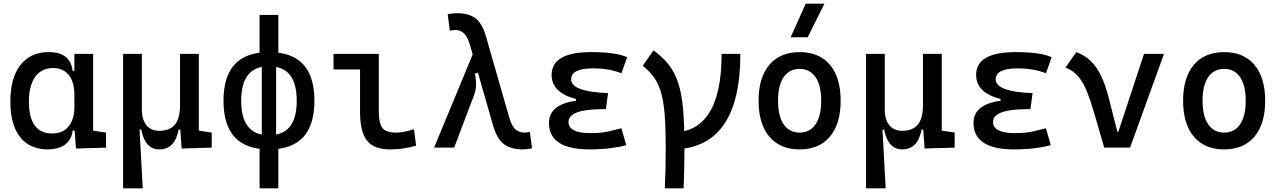

<svg xmlns="http://www.w3.org/2000/svg" viewBox="-20 -815 7071 1060"><path d="M243.2 9.8Q145 9.8 91.1 -58.3Q37.1 -126.5 37.1 -253.9Q37.1 -384.3 92.5 -455.8Q147.9 -527.3 249 -527.3Q309.1 -527.3 341.8 -501.7Q374.5 -476.1 380.9 -423.8H420.9L390.6 -293Q390.6 -362.3 359.6 -400.9Q328.6 -439.5 273.4 -439.5Q209.5 -439.5 174.6 -391.1Q139.6 -342.8 139.6 -253.9Q139.6 -78.1 268.6 -78.1Q326.2 -78.1 358.4 -116.7Q390.6 -155.3 390.6 -224.6V-252L425.8 -93.8H380.9Q377.4 -59.6 359.4 -36.4Q341.3 -13.2 311.8 -1.7Q282.2 9.8 243.2 9.8ZM399.4 4.9 390.6 -119.1V-239.3L494.1 -210V-93.8L565.4 -83V0ZM390.6 -146.5V-517.6H494.1V-175.8Z M859.9 9.8Q780.8 9.8 759.8 -99.6H731.9L659.7 -175.8V-517.6H763.2V-210Q763.2 -153.8 788.6 -123.3Q814 -92.8 859.9 -92.8Q916.5 -92.8 945.3 -126.5Q974.1 -160.2 974.1 -239.3L1000.5 -99.6H966.3Q956.1 -44.9 929.4 -17.6Q902.8 9.8 859.9 9.8ZM659.7 224.6V-210L749.5 -115.7L768.1 224.6ZM982.9 4.9 974.1 -119.1V-210H1077.6V-93.8L1148.9 -83V0ZM974.1 -146.5V-517.6H1077.6V-175.8Z M1464.8 9.8Q1338.9 9.8 1276.4 -57.1Q1213.9 -124 1213.9 -258.8Q1213.9 -393.6 1276.4 -460.4Q1338.9 -527.3 1464.8 -527.3Q1590.8 -527.3 1653.3 -460.4Q1715.8 -393.6 1715.8 -258.8Q1715.8 -124 1653.3 -57.1Q1590.8 9.8 1464.8 9.8ZM1413.1 224.6V-61H1516.6V224.6ZM1464.8 -68.4Q1542 -68.4 1580.1 -115.7Q1618.2 -163.1 1618.2 -258.8Q1618.2 -354.5 1580.1 -401.9Q1542 -449.2 1464.8 -449.2Q1388.2 -449.2 1349.9 -401.9Q1311.5 -354.5 1311.5 -258.8Q1311.5 -163.1 1349.9 -115.7Q1388.2 -68.4 1464.8 -68.4ZM1425.3 -49.8V-475.1H1504.4V-49.8ZM1413.1 -446.8V-732.4H1516.6V-446.8Z M2130.9 9.8Q2044.4 9.8 2006.1 -39.1Q1967.8 -87.9 1967.8 -195.3V-517.6H2071.3V-200.2Q2071.3 -138.7 2089.6 -110.8Q2107.9 -83 2169.9 -83Q2208 -83 2265.6 -101.6L2277.3 -10.7Q2239.7 0 2205.1 4.9Q2170.4 9.8 2130.9 9.8ZM1821.3 -431.6V-517.6H1976.6V-431.6Z M2865.2 9.8Q2801.8 9.8 2762.7 -18.8Q2723.6 -47.4 2702.1 -122.6L2574.7 -566.4Q2561 -612.8 2541.5 -631.1Q2522 -649.4 2493.7 -649.4Q2480.5 -649.4 2463.4 -645.5L2451.7 -736.3Q2476.6 -742.2 2503.4 -742.2Q2565.9 -742.2 2603.8 -714.8Q2641.6 -687.5 2662.6 -615.2L2791.5 -166Q2804.7 -119.6 2825 -101.3Q2845.2 -83 2875 -83Q2888.2 -83 2905.3 -86.9L2917 3.9Q2892.1 9.8 2865.2 9.8ZM2376.5 0 2600.6 -541 2667 -428.2 2601.1 -408.2Q2608.9 -376 2608.2 -346.2Q2607.4 -316.4 2596.7 -288.6L2487.3 0Z M3235.4 9.8Q3010.7 9.8 3010.7 -136.7Q3010.7 -247.1 3187.5 -261.7L3336.9 -300.8L3325.2 -212.4H3309.6Q3118.7 -212.4 3118.7 -141.6Q3118.7 -80.1 3239.3 -80.1Q3299.8 -80.1 3339.6 -89.4Q3379.4 -98.6 3410.6 -106.9L3437.5 -13.7Q3398.4 -2.9 3347.4 3.4Q3296.4 9.8 3235.4 9.8ZM3160.2 -212.4V-268.6Q3025.4 -302.7 3025.4 -401.4Q3025.4 -527.3 3243.2 -527.3Q3381.3 -527.3 3442.4 -499L3410.6 -410.6Q3343.3 -437.5 3253.9 -437.5Q3133.3 -437.5 3133.3 -377Q3133.3 -308.6 3336.9 -300.8L3325.2 -212.4Z M3688.5 9.8V-83Q3963.9 -83 3963.9 -517.6H4067.4Q4067.4 9.8 3688.5 9.8ZM3650.4 224.6Q3652.8 176.8 3654.1 119.4Q3655.3 62 3655.3 -4.9Q3655.3 -108.9 3649.7 -181.2Q3644 -253.4 3629.9 -302.7Q3615.7 -352.1 3591.1 -387Q3566.4 -421.9 3528.3 -451.7L3587.9 -537.1Q3639.2 -500 3672.4 -457.3Q3705.6 -414.6 3724.6 -356Q3743.7 -297.4 3751.2 -212.4Q3758.8 -127.4 3758.8 -4.9Q3758.8 62 3757.6 119.4Q3756.3 176.8 3753.9 224.6Z M4394.5 9.8Q4287.1 9.8 4227.5 -60.5Q4168 -130.9 4168 -258.8Q4168 -387.2 4227.5 -457.3Q4287.1 -527.3 4394.5 -527.3Q4502.4 -527.3 4561.8 -457.3Q4621.1 -387.2 4621.1 -258.8Q4621.1 -130.9 4561.8 -60.5Q4502.4 9.8 4394.5 9.8ZM4394.5 -83Q4451.7 -83 4482.7 -128.9Q4513.7 -174.8 4513.7 -258.8Q4513.7 -343.3 4482.7 -388.9Q4451.7 -434.6 4394.5 -434.6Q4337.4 -434.6 4306.4 -388.9Q4275.4 -343.3 4275.4 -258.8Q4275.4 -174.8 4306.4 -128.9Q4337.4 -83 4394.5 -83ZM4345.2 -609.4 4428.2 -794.9H4531.7L4439 -609.4Z M4961.4 9.8Q4882.3 9.8 4861.3 -99.6H4833.5L4761.2 -175.8V-517.6H4864.7V-210Q4864.7 -153.8 4890.1 -123.3Q4915.5 -92.8 4961.4 -92.8Q5018.1 -92.8 5046.9 -126.5Q5075.7 -160.2 5075.7 -239.3L5102.1 -99.6H5067.9Q5057.6 -44.9 5031 -17.6Q5004.4 9.8 4961.4 9.8ZM4761.2 224.6V-210L4851.1 -115.7L4869.6 224.6ZM5084.5 4.9 5075.7 -119.1V-210H5179.2V-93.8L5250.5 -83V0ZM5075.7 -146.5V-517.6H5179.2V-175.8Z M5579.1 9.8Q5354.5 9.8 5354.5 -136.7Q5354.5 -247.1 5531.2 -261.7L5680.7 -300.8L5668.9 -212.4H5653.3Q5462.4 -212.4 5462.4 -141.6Q5462.4 -80.1 5583 -80.1Q5643.6 -80.1 5683.3 -89.4Q5723.1 -98.6 5754.4 -106.9L5781.2 -13.7Q5742.2 -2.9 5691.2 3.4Q5640.1 9.8 5579.1 9.8ZM5503.9 -212.4V-268.6Q5369.1 -302.7 5369.1 -401.4Q5369.1 -527.3 5586.9 -527.3Q5725.1 -527.3 5786.1 -499L5754.4 -410.6Q5687 -437.5 5597.7 -437.5Q5477.1 -437.5 5477.1 -377Q5477.1 -308.6 5680.7 -300.8L5668.9 -212.4Z M6076.2 0 6145.5 -87.9H6154.3L6295.9 -517.6H6406.2L6218.8 0ZM6076.2 0 6021 -190.4Q6002 -255.9 5982.2 -306.4Q5962.4 -356.9 5934.3 -391.1Q5906.2 -425.3 5862.3 -441.9L5921.9 -527.3Q5972.2 -508.8 6005.9 -474.1Q6039.6 -439.5 6062.3 -389.2Q6085 -338.9 6101.6 -273.4L6161.1 -38.6Z M6738.3 9.8Q6630.9 9.8 6571.3 -60.5Q6511.7 -130.9 6511.7 -258.8Q6511.7 -387.2 6571.3 -457.3Q6630.9 -527.3 6738.3 -527.3Q6846.2 -527.3 6905.5 -457.3Q6964.8 -387.2 6964.8 -258.8Q6964.8 -130.9 6905.5 -60.5Q6846.2 9.8 6738.3 9.8ZM6738.3 -83Q6795.4 -83 6826.4 -128.9Q6857.4 -174.8 6857.4 -258.8Q6857.4 -343.3 6826.4 -388.9Q6795.4 -434.6 6738.3 -434.6Q6681.2 -434.6 6650.1 -388.9Q6619.1 -343.3 6619.1 -258.8Q6619.1 -174.8 6650.1 -128.9Q6681.2 -83 6738.3 -83Z"/></svg>

Font: Cascadia Code
Style: Regular
Weight: 400
Designer: Aaron Bell
Foundry: Saja Typeworks
Version: Version 2404.023